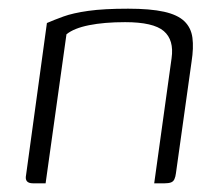

<svg xmlns="http://www.w3.org/2000/svg" viewBox="-20 -422 509 442"><path d="M56 0Q36 0 40 -19L88 -369Q104 -376 126 -384Q148 -392 183.5 -397Q219 -402 275 -402Q326 -402 357.5 -395Q389 -388 404.5 -373Q420 -358 423 -335Q426 -312 421 -280L385 -23Q384 -15 381.5 -9.5Q379 -4 373.5 -2Q368 0 359 0H335L375 -288Q381 -330 357 -350.5Q333 -371 268 -371Q220 -371 185 -364Q150 -357 133 -343L85 0Z"/></svg>

Font: Genos Thin Light
Style: Italic
Weight: 300
Italic angle: -8°
Version: Version 1.010